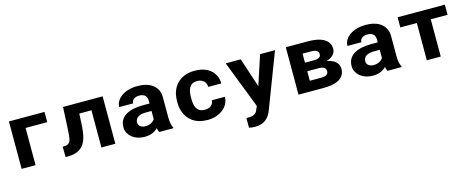

<svg xmlns="http://www.w3.org/2000/svg" viewBox="-37 -1195 5059 2065"><g transform="rotate(-15 2492.5 -162.5)"><path d="M467 -414V-528H71V0H226.1V-414Z M1114.5 -528H673.4L662.4 -303C660.9 -269 659.1 -240.2 656.9 -216.5C651.6 -159.2 641.4 -116 575.5 -116H559L561.2 0H586.5C778 0 811.2 -133.5 818.6 -303L824.1 -414H959.4V0H1114.5Z M1737.9 -128V-352C1737.9 -382.7 1732 -409.7 1720.3 -433C1686.2 -500.8 1612.5 -538 1504.7 -538C1428.6 -538 1366.7 -518.5 1324.3 -488C1288.6 -462.2 1257.2 -423.1 1257.2 -370H1412.3C1412.3 -411.9 1447.5 -434 1495.9 -434C1554 -434 1581.7 -404.3 1581.7 -353V-323H1512.4C1365.3 -323 1244 -279.4 1244 -148C1244 -125.3 1249.1 -104.3 1259.4 -85C1288.8 -29.6 1352.6 10 1442 10C1509.9 10 1557 -14.5 1588.3 -47C1591.2 -28.3 1596.4 -12.7 1603.7 0H1761V-8C1744.7 -40.6 1737.9 -78.8 1737.9 -128ZM1399.1 -159C1399.1 -217.5 1451.3 -240 1517.9 -240H1581.7V-149C1563.9 -119.9 1526 -98 1476.1 -98C1433 -98 1399.1 -121.6 1399.1 -159Z M2029.1 -257V-271C2029.1 -352.7 2049.2 -424 2139.1 -424C2198.8 -424 2238.1 -386.1 2238.1 -332H2383.3C2383.3 -363.3 2377.2 -391.8 2365.2 -417.5C2330.6 -490.9 2255.4 -538 2141.3 -538C2096.6 -538 2057.5 -531.2 2024.2 -517.5C1930 -478.9 1874 -393.3 1874 -271V-257C1874 -219.7 1879.5 -184.8 1890.5 -152.5C1923 -57 2005.2 10 2142.4 10C2214 10 2273.4 -13 2312.9 -44.5C2350.8 -74.8 2383.3 -121.6 2383.3 -183H2238.1C2235 -133.1 2198.4 -104 2140.2 -104C2048.3 -104 2029.1 -173.8 2029.1 -257Z M2547.7 97V204C2567.4 210.7 2589.2 213 2615.9 213C2725.6 213 2773.9 151.5 2801.8 79L3033.9 -528H2867.8L2760 -200L2652.2 -528H2485L2689.6 1L2672 41C2657.6 80.1 2628.4 98 2570.8 98C2563.6 98 2554.9 97 2547.7 97Z M3642.4 -381C3642.4 -405.7 3636.7 -427.3 3625.3 -446C3588.7 -506.2 3501.4 -528 3397.1 -528H3154V0H3434.5C3563.8 0 3672.1 -35.4 3672.1 -151C3672.1 -224.4 3608.9 -258.7 3539 -271C3594.1 -287.3 3642.4 -321.6 3642.4 -381ZM3517 -165C3517 -124.8 3483.4 -113 3434.5 -113H3310.2V-219H3434.5C3484.2 -219 3517 -204.5 3517 -165ZM3487.3 -362C3487.3 -323.8 3453.4 -314 3405.9 -314H3310.2V-415H3397.1C3450.1 -415 3487.3 -405.9 3487.3 -362Z M4278.9 -128V-352C4278.9 -382.7 4273 -409.7 4261.3 -433C4227.2 -500.8 4153.5 -538 4045.7 -538C3969.6 -538 3907.7 -518.5 3865.3 -488C3829.6 -462.2 3798.2 -423.1 3798.2 -370H3953.3C3953.3 -411.9 3988.5 -434 4036.9 -434C4095 -434 4122.7 -404.3 4122.7 -353V-323H4053.4C3906.3 -323 3785 -279.4 3785 -148C3785 -125.3 3790.1 -104.3 3800.4 -85C3829.8 -29.6 3893.6 10 3983 10C4050.9 10 4098 -14.5 4129.3 -47C4132.2 -28.3 4137.4 -12.7 4144.7 0H4302V-8C4285.7 -40.6 4278.9 -78.8 4278.9 -128ZM3940.1 -159C3940.1 -217.5 3992.3 -240 4058.9 -240H4122.7V-149C4104.9 -119.9 4067 -98 4017.1 -98C3974 -98 3940.1 -121.6 3940.1 -159Z M4924.8 -415V-528H4399V-415H4582.7V0H4737.8V-415Z"/></g></svg>

Font: Asimov
Style: Wid
Weight: 500
Designer: Google
Version: Version 2.000980; 2014